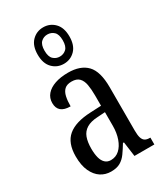

<svg xmlns="http://www.w3.org/2000/svg" viewBox="-203 -900 860 995"><g transform="rotate(-30 227.0 -402.0)"><path d="M159 10Q125 10 98 -7.5Q71 -25 54.5 -60.5Q38 -96 38 -150Q38 -230 82.5 -267.5Q127 -305 218 -309L283 -312V-373Q283 -411 278 -438.5Q273 -466 258 -481.5Q243 -497 213 -497Q185 -497 170.5 -483.5Q156 -470 150.5 -445.5Q145 -421 145 -388Q108 -388 89.5 -403.5Q71 -419 71 -450Q71 -480 89.5 -501.5Q108 -523 141.5 -534.5Q175 -546 220 -546Q294 -546 332 -506.5Q370 -467 370 -372V-113Q370 -85 375 -69.5Q380 -54 390.5 -47.5Q401 -41 419 -41H422V0H303L291 -88H285Q268 -60 252 -37.5Q236 -15 214.5 -2.5Q193 10 159 10ZM187 -42Q217 -42 238.5 -61.5Q260 -81 272 -115Q284 -149 284 -191V-273L238 -270Q197 -268 172.5 -253Q148 -238 138 -211Q128 -184 128 -144Q128 -113 134 -90Q140 -67 153.5 -54.5Q167 -42 187 -42ZM226 -596Q186 -596 158.5 -624Q131 -652 131 -705Q131 -758 158.5 -786Q186 -814 226 -814Q266 -814 293.5 -786Q321 -758 321 -705Q321 -652 293.5 -624Q266 -596 226 -596ZM226 -639Q249 -639 265 -654Q281 -669 281 -705Q281 -741 265 -756Q249 -771 226 -771Q204 -771 188 -756Q172 -741 172 -705Q172 -669 188 -654Q204 -639 226 -639Z"/></g></svg>

Font: Noto Serif Khmer ExtraCondensed
Style: Regular
Weight: 400
Width: 2
Designer: Danh Hong and the Monotype Design Team
Foundry: Monotype Imaging Inc.
Version: Version 2.004